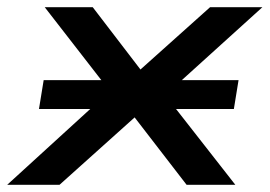

<svg xmlns="http://www.w3.org/2000/svg" viewBox="-42 -512 747 532"><path d="M-22 0 288 -283 290 -224 82 -492H215L359 -304H330L540 -492H685L390 -225L391 -280L610 0H475L320 -201H347L123 0ZM66 -210 79 -290H619L606 -210Z"/></svg>

Font: Nunito Sans 10pt Expanded SemiBold
Style: Italic
Weight: 600
Width: 7
Italic angle: -9°
Designer: Vernon Adams
Foundry: Vernon Adams
Version: Version 3.101;gftools[0.9.27]